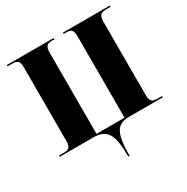

<svg xmlns="http://www.w3.org/2000/svg" viewBox="-207 -889 1257 1294"><g transform="rotate(-30 421.5 -242.0)"><path d="M422 230H432C432 55 463 0 562 0H823V-10H790C755 -10 731 -17 731 -66V-644C731 -697 754 -704 790 -704H823V-714H458V-704H477C513 -704 531 -697 531 -644V-10H313V-644C313 -697 336 -704 371 -704H386V-714H21V-704H55C89 -704 113 -698 113 -649V-70C113 -17 92 -10 57 -10H21V0H282C388 0 422 55 422 230Z"/></g></svg>

Font: Noto Serif Display Black
Style: Regular
Weight: 900
Designer: Monotype Design Team
Foundry: Monotype Imaging Inc.
Version: Version 2.009